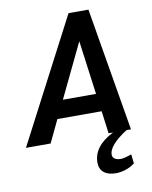

<svg xmlns="http://www.w3.org/2000/svg" viewBox="-128 -773 852 1073"><g transform="rotate(-10 298.5 -236.5)"><path d="M544 138 550 190Q529 207 500 217Q471 227 442 227Q398 227 374 207Q350 187 350 151Q350 58 465 0H440L423 -128H172L111 0H-29L336 -700H449L567 0H542Q491 32 463.5 63Q436 94 436 120Q436 136 448.5 144.5Q461 153 483 153Q502 153 544 138ZM409 -229 368 -535 221 -229Z"/></g></svg>

Font: Sarabun SemiBold
Style: Italic
Weight: 600
Italic angle: -10°
Designer: Suppakit Chalermlarp | Katatrad Co.,Ltd.
Foundry: Cadson Demak Co.,Ltd.
Version: Version 1.000; ttfautohint (v1.6)